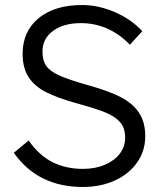

<svg xmlns="http://www.w3.org/2000/svg" viewBox="-20 -732 649 764"><path d="M35 -124 94 -173Q136 -113 189.5 -86.5Q243 -60 310 -60Q359 -60 397.5 -76.5Q436 -93 457 -121Q478 -149 478 -184Q478 -222 458.5 -245Q439 -268 400.5 -284Q362 -300 285 -321Q209 -342 163 -365.5Q117 -389 93.5 -425.5Q70 -462 70 -518Q70 -607 133.5 -659.5Q197 -712 307 -712Q372 -712 437.5 -683.5Q503 -655 546 -608L497 -554Q413 -640 302 -640Q233 -640 191 -609Q149 -578 149 -527Q149 -490 165 -468.5Q181 -447 218.5 -430.5Q256 -414 334 -392Q413 -370 460.5 -345.5Q508 -321 533 -283.5Q558 -246 558 -190Q558 -132 526 -86Q494 -40 437.5 -14Q381 12 309 12Q131 12 35 -124Z"/></svg>

Font: Lexend HM
Style: Regular
Weight: 400
Designer: Bonnie Shaver-Troup, Thomas Jockin, Octavio Pardo
Foundry: Lexend
Version: Version 1.091